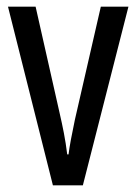

<svg xmlns="http://www.w3.org/2000/svg" viewBox="-20 -557 410 577"><path d="M139 0 4 -537H87L159 -218Q166 -188 172 -157Q178 -126 182 -93H186Q188 -110 193 -137Q198 -164 205 -197L283 -537H366L229 0Z"/></svg>

Font: Noto Sans Gurmukhi ExtraCondensed
Style: Regular
Weight: 400
Width: 2
Designer: Jelle Bosma - Monotype Design Team
Foundry: Monotype Imaging Inc.
Version: Version 2.004; ttfautohint (v1.8.4.7-5d5b)